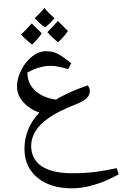

<svg xmlns="http://www.w3.org/2000/svg" viewBox="-20 -879 669 1050"><path d="M372.1 150.9Q254.9 150.9 184.3 92.3Q113.8 33.7 113.8 -64.5Q113.8 -177.2 195.3 -263.7Q164.6 -272.9 135.7 -294.4Q106.9 -315.9 89.8 -344.7Q72.8 -373.5 72.8 -405.3Q72.8 -448.2 95.7 -494.6Q118.7 -541 155.5 -570.1Q192.4 -599.1 232.9 -599.1Q268.1 -599.1 296.9 -584Q325.7 -568.8 369.6 -532.7L352.5 -501Q293.9 -519 257.8 -519Q196.3 -519 129.9 -482.4Q129.9 -423.3 170.9 -384.5Q211.9 -345.7 285.2 -334Q358.4 -377.9 460 -412.1Q471.2 -397 471.2 -380.4Q471.2 -359.9 454.6 -342.8Q438 -325.7 394 -308.1Q302.2 -272 251 -237.3Q199.7 -202.6 175 -163.3Q150.4 -124 150.4 -81.1Q150.4 -9.3 207.3 29.5Q264.2 68.4 375 68.4Q443.8 68.4 501.2 61.3Q558.6 54.2 618.2 40.5L629.4 74.2Q491.2 150.9 372.1 150.9ZM224.1 -647.9ZM62.5 127.4ZM376.5 -120.1ZM278.3 -779.8Q249.5 -746.1 226.6 -730Q198.7 -747.1 169.9 -779.8Q200.2 -808.6 223.6 -835Q242.2 -810.1 278.3 -779.8ZM208.5 -696.8Q190.9 -669.4 155.3 -635.3Q116.2 -666 95.2 -689.9Q119.1 -712.4 153.3 -751Q164.1 -739.7 208.5 -696.8ZM351.6 -709.5Q332.5 -680.2 297.9 -647.9Q263.2 -675.3 238.8 -703.1Q256.8 -719.7 296.4 -764.2ZM224.1 -647.9ZM223.6 -859.4Z"/></svg>

Font: Noto Naskh Arabic UI
Style: Regular
Weight: 400
Designer: Monotype Design team
Foundry: Monotype Imaging Inc.
Version: Version 1.05